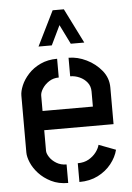

<svg xmlns="http://www.w3.org/2000/svg" viewBox="-54 -796 576 836"><g transform="rotate(-5 234.5 -377.5)"><path d="M133 -603 208 -755H257L333 -603H274L232 -688L191 -603ZM210 0Q168 0 136 -16Q104 -32 82.5 -55.5Q61 -79 50.5 -104Q40 -129 40 -148V-397Q40 -416 50.5 -441Q61 -466 82.5 -489.5Q104 -513 136 -528Q168 -543 209 -543V-461Q185 -461 166.5 -449Q148 -437 137 -420Q126 -403 126 -389V-322H346V-388Q346 -411 333 -427.5Q320 -444 300 -453Q280 -462 259 -462V-543Q298 -543 337 -524Q376 -505 402.5 -472.5Q429 -440 429 -398V-238H126V-148Q126 -136 136.5 -120Q147 -104 166 -92.5Q185 -81 210 -81ZM259 0V-82Q287 -82 307 -93.5Q327 -105 339.5 -121.5Q352 -138 356 -154L430 -126Q422 -94 399 -65Q376 -36 340.5 -18Q305 0 259 0Z"/></g></svg>

Font: Stick No Bills Medium
Style: Regular
Weight: 500
Version: Version 2.000